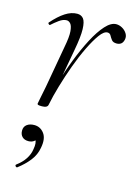

<svg xmlns="http://www.w3.org/2000/svg" viewBox="-106 -452 549 785"><g transform="rotate(15 169.0 -59.5)"><path d="M105 -6 95 -7Q103 -50 118 -102Q133 -154 153 -205.5Q173 -257 195.5 -300Q218 -343 241.5 -369Q265 -395 287 -395Q300 -395 312.5 -388Q325 -381 332.5 -369Q340 -357 337 -343Q334 -330 326.5 -324.5Q319 -319 308 -319Q293 -319 286.5 -327.5Q280 -336 275.5 -344.5Q271 -353 261 -353Q246 -353 228.5 -329Q211 -305 192 -266Q173 -227 156 -180.5Q139 -134 125.5 -88Q112 -42 105 -6ZM80 8Q67 8 63.5 6.5Q60 5 60 2Q60 -1 65.5 -26.5Q71 -52 75 -74L106 -249Q115 -295 113 -318Q111 -341 103.5 -349.5Q96 -358 87 -358Q72 -358 55.5 -346Q39 -334 26 -322Q24 -320 20 -323.5Q16 -327 18 -330Q46 -362 71.5 -378.5Q97 -395 122 -395Q139 -395 148.5 -383Q158 -371 159 -339.5Q160 -308 149 -249L105 -6Q103 8 80 8ZM47 275Q43 277 39.5 272.5Q36 268 40 265Q63 248 76 228Q89 208 92 186Q97 158 89 146.5Q81 135 70 132L97 125Q98 143 88 151.5Q78 160 63 160Q46 160 36.5 150.5Q27 141 27 125Q27 108 39 99Q51 90 70 90Q96 90 112 111.5Q128 133 120 173Q115 203 95.5 228Q76 253 47 275Z"/></g></svg>

Font: Cormorant Infant Light
Style: Italic
Weight: 300
Italic angle: -10°
Designer: Christian Thalmann (Catharsis Fonts)
Foundry: Catharsis Fonts
Version: Version 4.001